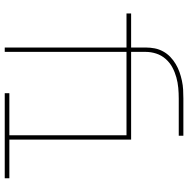

<svg xmlns="http://www.w3.org/2000/svg" viewBox="-12 -762 775 790"><g transform="rotate(90 375.0 -367.5)"><path d="M176 0V-501H36V-520H176V-580Q176 -599 179.5 -617Q183 -635 192 -651.5Q201 -668 214.5 -681Q228 -694 244 -703.5Q260 -713 277 -719Q294 -725 312.5 -729Q331 -733 349.5 -734Q368 -735 386 -735H539V-716H386Q364 -716 342 -714Q320 -712 298.5 -706Q277 -700 257.5 -689.5Q238 -679 223 -662Q208 -645 201 -623.5Q194 -602 194 -580V-520H555V-19H714V0H364V-19H537V-501H194V0Z"/></g></svg>

Font: Zed Sans Thin Extended
Style: Regular
Weight: 100
Width: 7
Designer: Belleve Invis
Foundry: Belleve Invis
Version: Version 1.0.0; ttfautohint (v1.8.4)